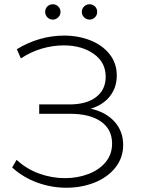

<svg xmlns="http://www.w3.org/2000/svg" viewBox="-20 -876 671 901"><path d="M558 -196Q558 -135 521 -89Q484 -43 423 -19Q362 5 291 5Q222 5 155.5 -19Q89 -43 37 -90L58 -126Q104 -83 163.5 -61.5Q223 -40 285 -40Q344 -40 395 -59.5Q446 -79 476 -115.5Q506 -152 506 -202Q506 -269 454 -305.5Q402 -342 308 -342H164V-386H306Q386 -386 431 -420.5Q476 -455 476 -516Q476 -584 419.5 -623.5Q363 -663 279 -663Q228 -663 176.5 -648Q125 -633 78 -602L59 -645Q111 -677 167.5 -693Q224 -709 280 -709Q348 -709 404.5 -686.5Q461 -664 494.5 -621.5Q528 -579 528 -522Q528 -465 495.5 -424Q463 -383 406 -366Q477 -350 517.5 -305Q558 -260 558 -196ZM192 -820Q192 -836 202.5 -846Q213 -856 228 -856Q243 -856 253.5 -845.5Q264 -835 264 -820Q264 -805 253 -794.5Q242 -784 228 -784Q213 -784 202.5 -794.5Q192 -805 192 -820ZM364 -820Q364 -835 374.5 -845.5Q385 -856 400 -856Q415 -856 425.5 -846Q436 -836 436 -820Q436 -805 425.5 -794.5Q415 -784 400 -784Q386 -784 375 -794.5Q364 -805 364 -820Z"/></svg>

Font: Montserrat Alternates Light
Style: Regular
Weight: 300
Designer: Julieta Ulanovsky
Foundry: Julieta Ulanovsky
Version: Version 7.200